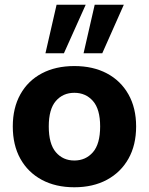

<svg xmlns="http://www.w3.org/2000/svg" viewBox="-20 -780 629 811"><path d="M294 11Q215 11 156.5 -20.5Q98 -52 66 -109.5Q34 -167 34 -246Q34 -324 66 -381.5Q98 -439 156.5 -470Q215 -501 294 -501Q373 -501 431.5 -470Q490 -439 522.5 -381.5Q555 -324 555 -246Q555 -167 522.5 -109.5Q490 -52 431.5 -20.5Q373 11 294 11ZM294 -102Q342 -102 372.5 -137Q403 -172 403 -246Q403 -319 372.5 -353.5Q342 -388 294 -388Q246 -388 216 -353.5Q186 -319 186 -246Q186 -172 216 -137Q246 -102 294 -102ZM333 -555 380 -760H503L412 -555ZM172 -555 219 -760H342L250 -555Z"/></svg>

Font: Nunito Sans ExtraBold
Style: Regular
Weight: 800
Designer: Vernon Adams
Foundry: Vernon Adams
Version: Version 3.101; ttfautohint (v1.8.4.7-5d5b);gftools[0.9.27]